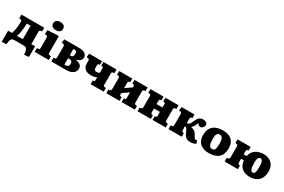

<svg xmlns="http://www.w3.org/2000/svg" viewBox="141 -2254 5745 3884"><g transform="rotate(30 3013.5 -312.0)"><path d="M531 159 520 79Q513 39 494.5 19.5Q476 0 429 0H215Q169 0 150 20Q131 40 125 79L114 153L7 158V-102H98Q118 -155 129 -223.5Q140 -292 140 -384Q140 -406 134 -415Q128 -424 113 -427L77 -433L79 -519H611V-433L580 -428Q560 -425 555 -416.5Q550 -408 550 -388V-102H639L638 147ZM213 -102H351V-416H262Q262 -352 256 -292Q250 -232 239 -183Q234 -161 228 -141.5Q222 -122 213 -102Z M838 -593Q783 -593 752.5 -617.5Q722 -642 722 -688Q722 -733 751.5 -758Q781 -783 838 -783Q895 -783 924 -758Q953 -733 953 -688Q953 -643 922 -618Q891 -593 838 -593ZM687 0V-86L726 -92Q742 -95 747.5 -104.5Q753 -114 753 -141V-348Q753 -382 747 -394.5Q741 -407 718 -411L684 -416L691 -509L935 -522L951 -512V-140Q951 -118 955 -107Q959 -96 978 -92L1016 -85V0Z M1076 0V-85L1111 -92Q1127 -95 1132 -104.5Q1137 -114 1137 -140V-380Q1137 -405 1131 -414.5Q1125 -424 1111 -427L1069 -434L1078 -519H1409Q1520 -519 1565 -485.5Q1610 -452 1610 -398Q1610 -360 1580.5 -326.5Q1551 -293 1484 -279V-277Q1557 -267 1595.5 -237.5Q1634 -208 1634 -151Q1634 -113 1612.5 -78.5Q1591 -44 1542.5 -22Q1494 0 1411 0ZM1336 -298H1369Q1396 -298 1407.5 -318.5Q1419 -339 1419 -375Q1419 -442 1367 -442Q1359 -442 1351 -442Q1343 -442 1336 -441ZM1370 -78Q1401 -78 1420 -97Q1439 -116 1439 -154Q1439 -189 1423 -207.5Q1407 -226 1372 -226H1336V-80Q1344 -79 1353 -78.5Q1362 -78 1370 -78Z M1993 0V-85L2015 -89Q2031 -92 2035.5 -101Q2040 -110 2040 -132V-187Q2011 -173 1980 -165Q1949 -157 1911 -157Q1818 -157 1767.5 -200.5Q1717 -244 1717 -316V-380Q1717 -405 1711 -414.5Q1705 -424 1691 -427L1651 -434L1660 -519H1962V-434L1934 -429Q1923 -426 1918.5 -416.5Q1914 -407 1914 -385V-331Q1914 -273 1971 -273Q2011 -273 2040 -290V-388Q2040 -409 2035.5 -418Q2031 -427 2015 -430L1992 -435L1994 -519H2299V-434L2268 -429Q2249 -426 2244 -417Q2239 -408 2239 -386V-132Q2239 -111 2244 -102.5Q2249 -94 2268 -91L2300 -85V0Z M2360 0V-85L2396 -92Q2411 -95 2416.5 -104.5Q2422 -114 2422 -140V-380Q2422 -405 2416.5 -414.5Q2411 -424 2396 -427L2360 -434L2362 -519H2668V-434L2645 -430Q2629 -427 2624.5 -417Q2620 -407 2620 -385V-268L2767 -371V-388Q2767 -409 2762 -418Q2757 -427 2742 -430L2718 -435L2720 -519H3026V-434L2994 -429Q2976 -426 2970.5 -417Q2965 -408 2965 -386V-132Q2965 -111 2970.5 -102.5Q2976 -94 2994 -91L3026 -85V0H2719V-85L2741 -89Q2757 -92 2762 -101Q2767 -110 2767 -132V-255L2620 -152V-133Q2620 -111 2624.5 -101.5Q2629 -92 2644 -89L2669 -84V0Z M3090 0V-85L3126 -92Q3141 -95 3146.5 -104.5Q3152 -114 3152 -140V-380Q3152 -405 3146 -414.5Q3140 -424 3126 -427L3086 -434L3095 -519H3398V-434L3375 -430Q3359 -427 3354.5 -417Q3350 -407 3350 -385V-318H3489V-388Q3489 -409 3484 -418Q3479 -427 3464 -430L3440 -435L3442 -519H3748V-434L3716 -429Q3698 -426 3692.5 -417Q3687 -408 3687 -386V-132Q3687 -111 3692.5 -102.5Q3698 -94 3716 -91L3748 -85V0H3441V-85L3463 -89Q3479 -92 3484 -101Q3489 -110 3489 -132V-215H3350V-133Q3350 -111 3354.5 -101.5Q3359 -92 3374 -89L3399 -84V0Z M4325 8Q4266 8 4230.5 -14Q4195 -36 4171 -81Q4149 -123 4135.5 -157.5Q4122 -192 4106 -205Q4098 -214 4091 -216Q4084 -218 4072 -218V-133Q4072 -111 4076.5 -101.5Q4081 -92 4096 -89L4121 -84V0H3812V-85L3848 -92Q3863 -95 3868.5 -104.5Q3874 -114 3874 -140V-380Q3874 -405 3868 -414.5Q3862 -424 3848 -427L3808 -434L3817 -519H4120V-434L4097 -430Q4081 -427 4076.5 -417Q4072 -407 4072 -385V-294Q4086 -293 4097.5 -295Q4109 -297 4120 -304Q4132 -311 4145.5 -334Q4159 -357 4180 -406Q4209 -473 4245 -497Q4281 -521 4329 -521Q4371 -521 4399 -502Q4427 -483 4427 -449Q4427 -426 4415.5 -405Q4404 -384 4385.5 -371Q4367 -358 4348 -358Q4303 -358 4278 -408Q4260 -367 4241 -331Q4232 -313 4219 -297Q4206 -281 4185 -269V-268Q4234 -258 4268.5 -236.5Q4303 -215 4327 -169Q4352 -121 4367 -103.5Q4382 -86 4399 -86Q4406 -86 4413 -88Q4420 -90 4428 -93L4451 -29Q4430 -11 4396.5 -1.5Q4363 8 4325 8Z M4762 14Q4625 14 4551.5 -52.5Q4478 -119 4478 -249Q4478 -347 4516.5 -409Q4555 -471 4624 -500Q4693 -529 4784 -529Q4866 -529 4929 -502.5Q4992 -476 5027.5 -418Q5063 -360 5063 -268Q5063 -129 4985 -57.5Q4907 14 4762 14ZM4776 -91Q4822 -91 4838.5 -129.5Q4855 -168 4855 -249Q4855 -319 4844.5 -356.5Q4834 -394 4814.5 -409Q4795 -424 4768 -424Q4731 -424 4708.5 -395Q4686 -366 4686 -282Q4686 -183 4706 -137Q4726 -91 4776 -91Z M5714 17Q5598 17 5528 -44Q5458 -105 5449 -215H5384V-133Q5384 -112 5388.5 -102Q5393 -92 5408 -89L5433 -84V0H5124V-85L5160 -92Q5175 -95 5180.5 -104.5Q5186 -114 5186 -140V-380Q5186 -405 5180.5 -414.5Q5175 -424 5160 -427L5124 -434L5126 -519H5432V-434L5409 -430Q5393 -427 5388.5 -417Q5384 -407 5384 -385V-318H5454Q5475 -422 5552 -474Q5629 -526 5735 -526Q5808 -526 5867.5 -497.5Q5927 -469 5961.5 -411Q5996 -353 5996 -265Q5996 -177 5962 -113.5Q5928 -50 5864.5 -16.5Q5801 17 5714 17ZM5727 -88Q5757 -88 5772.5 -126.5Q5788 -165 5788 -247Q5788 -343 5770 -382Q5752 -421 5720 -421Q5691 -421 5673 -387Q5655 -353 5655 -279Q5655 -179 5673 -133.5Q5691 -88 5727 -88Z"/></g></svg>

Font: Literata 12pt ExtraBold
Style: Regular
Weight: 800
Designer: Latin by Veronika Burian and Jose Scaglione. Greek by Irene Vlachou. Cyrillic by Vera Evstafieva.
Foundry: TypeTogether
Version: Version 3.002